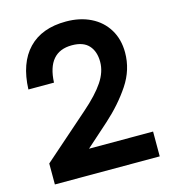

<svg xmlns="http://www.w3.org/2000/svg" viewBox="-114 -870 868 964"><g transform="rotate(-15 320.0 -388.0)"><path d="M52 0V-109L291 -319Q362 -381 396.5 -432.5Q431 -484 431 -536Q431 -590 402.5 -621.5Q374 -653 315 -653Q187 -653 180 -495H47Q52 -631 121.5 -703.5Q191 -776 317 -776Q389 -776 445 -748.5Q501 -721 532.5 -669.5Q564 -618 564 -549Q564 -460 512.5 -382.5Q461 -305 383 -235L264 -129H597V0Z"/></g></svg>

Font: Open Sauce One
Style: Bold
Weight: 700
Designer: Alfredo Marco Pradil
Foundry: Creative Sauce Fz LLC
Version: Version 1.477